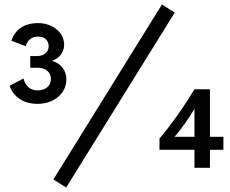

<svg xmlns="http://www.w3.org/2000/svg" viewBox="-20 -748 1027 856"><path d="M211 -477C241 -484 266 -514 266 -548C266 -603 215 -645 150 -645C88 -645 46 -616 31 -566L95 -542C102 -569 121 -585 150 -585C178 -585 197 -568 197 -542C197 -516 176 -498 145 -498H115V-446H148C184 -446 207 -426 207 -396C207 -366 184 -345 148 -345C115 -345 92 -365 85 -398L23 -366C40 -315 85 -285 148 -285C220 -285 276 -331 276 -394C276 -433 253 -465 211 -477ZM702 -728 218 52 275 88 759 -692ZM976 -138H916V-350H847C800 -272 748 -198 691 -130V-80H847V0H916V-80H976ZM758 -138C787 -171 822 -220 847 -263V-138Z"/></svg>

Font: Gully SemiBold
Style: Regular
Weight: 600
Designer: jaikishan Patel
Foundry: MagicType
Version: Version 1.000;Glyphs 3.2 (3242)